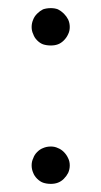

<svg xmlns="http://www.w3.org/2000/svg" viewBox="-20 -447 252 477"><path d="M106.4 9.8Q116.2 9.8 124 6.8Q131.8 3.9 138.7 -2.9Q145.5 -9.8 149.4 -17.6Q153.3 -26.4 153.3 -36.1Q153.3 -45.9 149.4 -53.7Q145.5 -62.5 138.7 -69.3Q131.8 -76.2 124 -79.1Q116.2 -83 106.4 -83Q95.7 -83 86.9 -79.1Q79.1 -76.2 72.3 -69.3Q65.4 -62.5 62.5 -53.7Q58.6 -45.9 58.6 -36.1Q58.6 -26.4 62.5 -17.6Q65.4 -9.8 72.3 -2.9Q79.1 3.9 86.9 6.8Q95.7 9.8 106.4 9.8ZM106.4 -334Q116.2 -334 124 -336.9Q131.8 -339.8 138.7 -346.7Q145.5 -353.5 149.4 -362.3Q153.3 -370.1 153.3 -379.9Q153.3 -389.6 149.4 -398.4Q145.5 -406.2 138.7 -413.1Q131.8 -419.9 124 -423.8Q116.2 -426.8 106.4 -426.8Q95.7 -426.8 86.9 -423.8Q79.1 -419.9 72.3 -413.1Q65.4 -406.2 62.5 -398.4Q58.6 -389.6 58.6 -379.9Q58.6 -370.1 62.5 -362.3Q65.4 -353.5 72.3 -346.7Q79.1 -339.8 86.9 -336.9Q95.7 -334 106.4 -334Z"/></svg>

Font: TextaAlt
Style: Regular
Weight: 400
Designer: Daniel Hernandez & Miguel Hernandez
Version: Version 1.005;com.myfonts.easy.latinotype.texta.alt-regular.